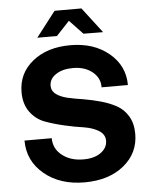

<svg xmlns="http://www.w3.org/2000/svg" viewBox="-62 -985 842 1061"><g transform="rotate(-5 359.0 -454.5)"><path d="M364 25Q228 25 140.5 -48Q53 -121 53 -234H204Q204 -176 250.5 -139Q297 -102 369 -102Q430 -102 466 -128.5Q502 -155 502 -194Q502 -229 469.5 -249.5Q437 -270 388 -278Q338 -285 281 -298Q224 -311 174.5 -329Q125 -347 92.5 -391Q60 -435 60 -501Q60 -606 141 -671.5Q222 -737 351 -737Q481 -737 565 -667Q649 -597 649 -490H503Q504 -542 462 -576Q420 -610 355 -610Q296 -610 259.5 -585.5Q223 -561 223 -523Q223 -494 247.5 -476Q272 -458 311 -449Q350 -440 398 -433Q445 -425 492 -412Q539 -399 578 -378Q617 -357 641.5 -316.5Q666 -276 666 -218Q666 -111 582.5 -43Q499 25 364 25ZM282 -794H173L281 -934H430L538 -793L429 -794L355 -872Z"/></g></svg>

Font: Metropolitano
Style: Bold
Weight: 700
Designer: Fonts by Alex Slobzheninov & Chris M. Simpson / Changes by Cristiano Sobral
Foundry: Fonts by Alex Slobzheninov & Chris M. Simpson / Changes by Cristiano Sobral
Version: Version 1.00;August 30, 2020;FontCreator 13.0.0.2681 64-bit